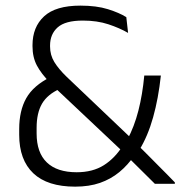

<svg xmlns="http://www.w3.org/2000/svg" viewBox="-20 -670 658 700"><path d="M544.5 0Q534 -10.5 518.8 -25.5Q503.5 -40.5 487.2 -56.8Q471 -73 456.2 -87.5Q441.5 -102 432.5 -110.5L424 -120.5L172 -358L162.5 -368.5Q130.5 -401 114.5 -431.2Q98.5 -461.5 98.5 -501.5V-505Q98.5 -571.5 140.8 -610.5Q183 -649.5 273 -649.5Q332 -649.5 373.5 -636.5Q415 -623.5 440.5 -607.5L447 -550Q416 -568 375 -581.5Q334 -595 282 -595Q218 -595 190.2 -570.2Q162.5 -545.5 162.5 -504V-500.5Q162.5 -469.5 178 -444Q193.5 -418.5 222.5 -390.5L461 -163.5L475.5 -147.5Q489 -134.5 503 -120.8Q517 -107 531.2 -92.5Q545.5 -78 560.2 -63.2Q575 -48.5 589.5 -33.8Q604 -19 617.5 -5V0ZM254 10.5Q153 10.5 101.5 -38.2Q50 -87 50 -178.5V-199.5Q50 -266.5 75.8 -312.2Q101.5 -358 165.5 -390L199 -346.5Q153 -326 133.2 -292Q113.5 -258 113.5 -204V-183.5Q113.5 -113.5 150.8 -77.8Q188 -42 259.5 -42Q318 -42 358.8 -67.8Q399.5 -93.5 429 -141L444.5 -161.5Q469.5 -208 484.5 -266.5Q499.5 -325 506 -394.5H566.5Q557.5 -311 538.2 -242.2Q519 -173.5 487 -121.5L471 -104.5Q446 -68 415 -42.5Q384 -17 344.5 -3.2Q305 10.5 254 10.5Z"/></svg>

Font: Anek Odia Medium Light
Style: Regular
Weight: 300
Version: Version 1.003